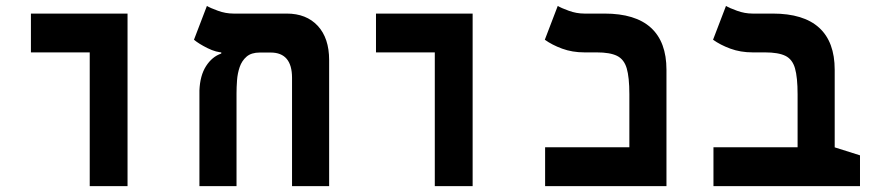

<svg xmlns="http://www.w3.org/2000/svg" viewBox="-20 -632 2970 652"><path d="M284.7 0V-585.9H413.1V0ZM85 -454.1V-585.9H412.1V-454.1Z M1097.7 -428.2V0H971.7V-367.7Q971.7 -453.6 898.9 -453.6H740.2Q714.8 -453.6 684.8 -468.5Q654.8 -483.4 638.7 -497.1L682.6 -611.8Q693.8 -605 720 -595.5Q746.1 -585.9 772.9 -585.9H953.6Q1020.5 -585.9 1059.1 -544.2Q1097.7 -502.4 1097.7 -428.2ZM731.4 -450.2V-485.4L862.3 -453.6Q833.5 -453.6 817.4 -439.7Q801.3 -425.8 793.9 -404.3Q786.6 -382.8 784.9 -359.1Q783.2 -335.4 783.2 -315.4V0H657.2V-324.7Q659.2 -375.5 679.7 -407.5Q700.2 -439.5 731.4 -450.2Z M1456.5 0V-585.9H1585V0ZM1256.8 -454.1V-585.9H1584V-454.1Z M2117.2 0V-312Q2117.2 -369.6 2108.2 -400.1Q2099.1 -430.7 2075.2 -442.4Q2051.3 -454.1 2006.3 -454.1H1964.8Q1923.3 -454.1 1888.9 -466.8Q1854.5 -479.5 1830.1 -497.1L1874 -611.8Q1885.3 -605 1911.4 -595.5Q1937.5 -585.9 1964.4 -585.9H2032.7Q2137.7 -585.9 2190.4 -537.8Q2243.2 -489.7 2243.2 -395V0ZM1831.1 0V-131.8H2243.2V0Z M2900.4 -104.5V0H2402.8V-131.8H2814ZM2814.5 -395V0H2688.5V-311.5Q2688.5 -369.1 2679.7 -399.9Q2670.9 -430.7 2647 -442.4Q2623 -454.1 2577.6 -454.1H2536.1Q2494.6 -454.1 2460.2 -466.8Q2425.8 -479.5 2401.4 -497.1L2445.3 -611.8Q2456.5 -605 2482.7 -595.5Q2508.8 -585.9 2535.6 -585.9H2604Q2709 -585.9 2761.7 -537.8Q2814.5 -489.7 2814.5 -395Z"/></svg>

Font: Cascadia Mono
Style: Regular
Weight: 400
Monospace: yes
Designer: Aaron Bell
Foundry: Saja Typeworks
Version: Version 2404.023